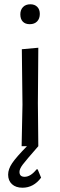

<svg xmlns="http://www.w3.org/2000/svg" viewBox="-20 -683 282 897"><path d="M85 -194 82 -453 159 -460 157 -201 159 0H81ZM166 -618Q166 -596 153.5 -583Q141 -570 119 -570Q98 -570 86.5 -582Q75 -594 75 -616Q75 -637 87.5 -650Q100 -663 122 -663Q142 -663 154 -651Q166 -639 166 -618ZM71 120Q71 143 95 143Q123 143 151 108H156L172 147Q137 194 85 194Q54 194 36 177.5Q18 161 18 133Q18 107 37 79Q56 51 106 0H159Q102 65 86.5 85.5Q71 106 71 120Z"/></svg>

Font: Alegreya Sans
Style: Regular
Weight: 400
Designer: Juan Pablo del Peral
Foundry: Huerta Tipografica
Version: Version 2.008; ttfautohint (v1.6)